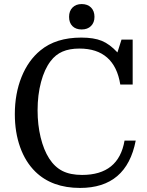

<svg xmlns="http://www.w3.org/2000/svg" viewBox="-20 -915 724 945"><path d="M371 -676Q322 -676 287.5 -661Q253 -646 229 -614Q199 -575 182 -511.5Q165 -448 165 -372Q165 -301 180 -239Q195 -177 222 -135Q249 -93 287.5 -73.5Q326 -54 384 -54Q564 -54 593 -223H648Q603 10 374 10Q236 10 154 -70Q105 -118 79 -191Q53 -264 53 -353Q53 -454 86 -536Q119 -618 179 -667Q255 -730 380 -730Q442 -730 481 -714Q520 -698 558 -657L578 -720H633V-499H572Q558 -587 507.5 -631.5Q457 -676 371 -676ZM320 -832Q320 -861 337 -878Q354 -895 382 -895Q411 -895 428 -878Q445 -861 445 -832Q445 -804 428 -787Q411 -770 382 -770Q353 -770 336.5 -786.5Q320 -803 320 -832Z"/></svg>

Font: Domine
Style: Regular
Weight: 400
Designer: Pablo Impallari, Rodrigo Fuenzalida, Brenda Gallo
Foundry: Pablo Impallari, Rodrigo Fuenzalida, Brenda Gallo
Version: Version 2.000;September 19, 2022;FontCreator 14.0.0.2877 64-